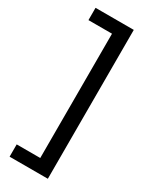

<svg xmlns="http://www.w3.org/2000/svg" viewBox="-223 -765 776 974"><g transform="rotate(30 164.5 -278.0)"><path d="M25 86H163V-642H25V-714H249V158H25Z"/></g></svg>

Font: Noto Sans Khmer
Style: Regular
Weight: 400
Designer: Danh Hong and the Monotype Design Team
Foundry: Monotype Imaging Inc.
Version: Version 2.003